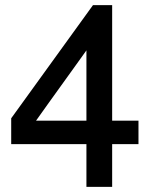

<svg xmlns="http://www.w3.org/2000/svg" viewBox="-20 -724 596 744"><path d="M314.9 -165.5H23.4V-265.6L340.3 -704.1H414.6V-256.3H516.6V-165.5H414.6V0H314.9ZM314.9 -256.3V-528.8Q289.6 -493.2 265.4 -459.7Q241.2 -426.3 217.5 -393.1Q193.8 -359.9 169.4 -326.2Q145 -292.5 119.6 -256.3Z"/></svg>

Font: SolaimanLipi
Style: Bold
Weight: 700
Designer: Solaiman Karim
Foundry: Al Mamun Sumon
Version: Version 2.000